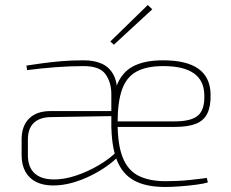

<svg xmlns="http://www.w3.org/2000/svg" viewBox="-20 -732 920 764"><path d="M629 -492Q723 -492 770 -458Q817 -424 818 -356Q819 -309 805 -280.5Q791 -252 759.5 -239.5Q728 -227 675 -227H437V-249H675Q741 -249 768 -272.5Q795 -296 793 -354Q792 -412 751 -440.5Q710 -469 630 -469Q563 -469 523 -447Q483 -425 465.5 -375.5Q448 -326 448 -243Q448 -157 468 -106Q488 -55 530.5 -33Q573 -11 640 -11Q689 -11 732 -15.5Q775 -20 803 -24L807 -6Q791 -1 760.5 3Q730 7 696.5 9.5Q663 12 637 12Q561 12 514 -13.5Q467 -39 445 -95Q423 -151 423 -242Q423 -334 443.5 -389Q464 -444 509.5 -468Q555 -492 629 -492ZM427 -290 426 -270 181 -266Q137 -265 114 -242.5Q91 -220 91 -177V-115Q91 -68 116.5 -43.5Q142 -19 191 -18Q233 -17 281.5 -33Q330 -49 374.5 -75.5Q419 -102 448 -132V-107Q432 -90 404.5 -70.5Q377 -51 342 -33.5Q307 -16 268.5 -5Q230 6 191 6Q152 6 124 -8Q96 -22 81 -49Q66 -76 66 -115V-177Q66 -231 96 -260.5Q126 -290 181 -290ZM314 -492Q355 -492 385 -478.5Q415 -465 431 -435.5Q447 -406 447 -358V-225L423 -224V-358Q423 -404 400 -436.5Q377 -469 313 -469Q259 -469 200 -464.5Q141 -460 88 -453L85 -471Q117 -476 150.5 -480.5Q184 -485 224 -488.5Q264 -492 314 -492ZM568 -712 586 -695 433 -554 419 -567Z"/></svg>

Font: Exo 2 Thin
Style: Regular
Weight: 250
Designer: Natanael Gama
Foundry: Natanael Gama
Version: Version 2.010